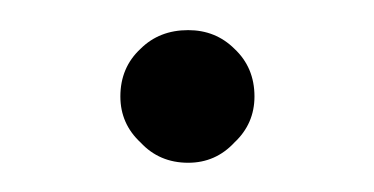

<svg xmlns="http://www.w3.org/2000/svg" viewBox="-20 -410 253 130"><path d="M107.4 -299.8Q87.9 -299.8 75.2 -313.5Q61.5 -326.2 61.5 -344.7Q61.5 -364.3 75.2 -377Q87.9 -389.6 107.4 -389.6Q126 -389.6 138.7 -377Q152.3 -364.3 152.3 -344.7Q152.3 -326.2 138.7 -313.5Q126 -299.8 107.4 -299.8Z"/></svg>

Font: LeFont
Style: ExtraLight
Weight: 200
Designer: Leryon MEDIA
Version: Version 1.0